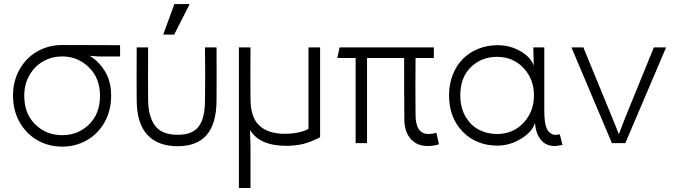

<svg xmlns="http://www.w3.org/2000/svg" viewBox="-20 -703 3323 943"><path d="M285.2 -425.8Q235.8 -425.8 193.6 -402.6Q151.4 -379.4 125.2 -334.7Q99.1 -290 99.1 -232.9Q99.1 -144.5 153.3 -91.8Q207.5 -39.1 285.2 -39.1Q363.3 -39.1 417.2 -91.8Q471.2 -144.5 471.2 -232.9Q471.2 -318.8 416.7 -372.3Q362.3 -425.8 285.2 -425.8ZM43.9 -232.9Q43.9 -306.2 77.1 -363.8Q110.4 -421.4 165.3 -451.7Q220.2 -481.9 285.2 -481.9Q490.7 -481.9 569.8 -481V-425.8H459L419.9 -429.2Q465.8 -401.9 495.8 -352.3Q525.9 -302.7 525.9 -232.9Q525.9 -160.6 493.7 -103Q461.4 -45.4 406.5 -14.2Q351.6 17.1 285.2 17.1Q218.8 17.1 163.8 -14.2Q108.9 -45.4 76.4 -103Q43.9 -160.6 43.9 -232.9Z M707.5 -470.2Q706.5 -323.7 707.5 -210Q709 -127.9 742.4 -84.5Q775.9 -41 852.5 -41Q891.6 -41 918.2 -52.5Q944.8 -64 959.5 -86.9Q974.1 -109.9 980.2 -139.2Q986.3 -168.5 986.8 -210Q988.8 -323.7 986.8 -470.2H1043.5Q1044.4 -323.7 1043.5 -210Q1043 -96.2 995.4 -40.5Q947.8 15.1 852.5 15.1Q755.4 15.1 703.6 -41Q651.9 -97.2 651.4 -210Q650.4 -323.7 651.4 -470.2ZM781.7 -533.2 836.4 -683.1H911.6L835.4 -533.2Z M1495.1 -470.2H1552.2V-28.8Q1508.8 -6.3 1470.9 3.4Q1433.1 13.2 1385.3 13.2Q1254.9 13.2 1208 -64.9L1210.4 23.9V220.2H1153.3V-470.2H1210.4Q1209 -342.3 1210.4 -214.8Q1210.9 -125.5 1254.4 -85.7Q1297.9 -45.9 1378.4 -45.9Q1415.5 -45.9 1447.8 -53Q1480 -60.1 1495.1 -70.8Z M2080.6 14.2Q2027.3 14.2 1996.6 -21.5Q1965.8 -57.1 1965.8 -118.2Q1965.8 -149.9 1965.1 -260.7Q1964.4 -371.6 1964.8 -418H1782.7V0H1726.6V-418H1636.7L1647.9 -470.2H2110.8V-418H2021Q2019.5 -278.8 2021 -139.2Q2021 -44.9 2085 -44.9Q2104 -44.9 2123.5 -50.8L2135.7 5.9Q2107.4 14.2 2080.6 14.2Z M2421.4 -44.9Q2499.5 -44.9 2551 -99.6Q2602.5 -154.3 2602.5 -234.9Q2602.5 -314.9 2551 -369.4Q2499.5 -423.8 2421.4 -423.8Q2344.7 -423.8 2292.7 -373.3Q2240.7 -322.8 2240.7 -234.9Q2240.7 -175.3 2265.9 -131.3Q2291 -87.4 2331.5 -66.2Q2372.1 -44.9 2421.4 -44.9ZM2185.5 -234.9Q2185.5 -290 2203.9 -336.4Q2222.2 -382.8 2253.9 -414.3Q2285.6 -445.8 2329.3 -463.4Q2373 -481 2423.3 -481Q2484.4 -481 2534.7 -452.6Q2585 -424.3 2601.6 -380.9L2599.6 -458V-470.2H2653.3V-161.1Q2653.3 -147 2653.8 -135.5Q2654.3 -124 2655.8 -111.1Q2657.2 -98.1 2659.7 -88.9Q2662.1 -79.6 2666.3 -70.1Q2670.4 -60.5 2676 -55.2Q2681.6 -49.8 2689.5 -45.2Q2697.3 -40.5 2707 -40.8Q2716.8 -41 2729.5 -43L2742.7 8.8Q2714.8 14.2 2704.6 14.2Q2661.1 14.2 2636.2 -16.8Q2611.3 -47.9 2607.4 -99.1Q2595.2 -56.2 2539.8 -22Q2484.4 12.2 2423.3 12.2Q2319.3 12.2 2252.4 -56.4Q2185.5 -125 2185.5 -234.9Z M3251.5 -470.2 3051.3 0H2985.4L2786.6 -470.2H2845.2L2987.3 -124L3019.5 -43.9L3050.3 -124L3191.4 -470.2Z"/></svg>

Font: Kreadon Light
Style: Regular
Weight: 300
Designer: kohakuno
Foundry: StudioGnu
Version: Version 1.000;Glyphs 3.1.2 (3151)